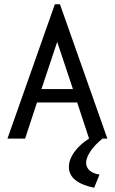

<svg xmlns="http://www.w3.org/2000/svg" viewBox="-20 -652 540 903"><path d="M399 0 343 -170H154L98 0H15L238 -632H262L485 0ZM249 -455 175 -233H323ZM448 169 423 231Q367 220 335.5 195.5Q304 171 304 133Q304 94 336.5 54Q369 14 431 -20L462 0Q426 29 405.5 59.5Q385 90 385 114Q385 134 400.5 149Q416 164 448 169Z"/></svg>

Font: Inconsolata Medium
Style: Regular
Weight: 500
Monospace: yes
Designer: Raph Levien, Cyreal, Brenton Simpson
Foundry: Raph Levien, Cyreal, Google
Version: Version 3.001; ttfautohint (v1.8.2.53-6de2)